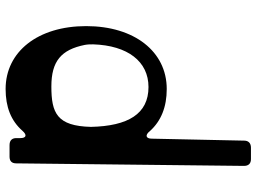

<svg xmlns="http://www.w3.org/2000/svg" viewBox="-135 -765 914 684"><g transform="rotate(90 322.0 -423.0)"><path d="M297 14C361 14 410 -5 446 -46C461 -63 472 -60 472 -38V-24C472 -9 480 0 497 0H538C554 0 562 -8 562 -24L571 -835C571 -851 563 -860 547 -860H506C490 -860 481 -851 481 -836L474 -507C474 -485 461 -482 447 -500C411 -540 361 -560 297 -560C164 -560 73 -445 73 -273C73 -101 164 14 297 14ZM288 -149C198 -149 157 -184 140 -268C138 -279 138 -287 138 -298C142 -421 199 -495 290 -495C386 -495 429 -422 432 -290C429 -169 383 -149 288 -149Z"/></g></svg>

Font: OpenDyslexic3
Style: Regular
Weight: 400
Designer: Abelardo Gonzalez
Version: Version 3.001;PS 003.001;hotconv 1.0.88;makeotf.lib2.5.64775